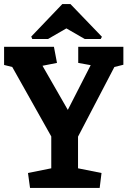

<svg xmlns="http://www.w3.org/2000/svg" viewBox="-22 -920 625 940"><path d="M125 0 115 -73 229 -96V-252L38 -592L-2 -602V-691H242L257 -612L186 -598L310 -382L422 -601L361 -612V-691H582V-603L538 -592L360 -251V-96L475 -73L466 0ZM136 -729 131 -741 283 -900H323L477 -740L471 -729H393L303 -781L213 -729Z"/></svg>

Font: Kreon
Style: Bold
Weight: 700
Designer: Julia Petretta
Foundry: Julia Petretta and Eli Heuer
Version: Version 2.002